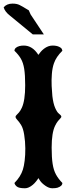

<svg xmlns="http://www.w3.org/2000/svg" viewBox="-51 -1014 395 1059"><path d="M86.9 24.4Q52.2 24.4 41 14.2Q30.3 4.9 28.8 -4.9Q63 -39.6 75.2 -78.6Q81.1 -96.7 85 -127.7Q88.9 -158.7 88.6 -196Q88.4 -233.4 82.5 -270Q77.1 -305.7 65.4 -324.5Q53.7 -343.3 44.2 -352.8Q34.7 -362.3 34.7 -370.1Q34.7 -374 40 -379.4Q45.4 -384.3 53.5 -393.6Q61.5 -402.8 69.3 -419.4Q87.9 -459.5 87.9 -543.9Q87.9 -600.6 82.5 -634.3Q77.1 -668 64.2 -690.2Q51.3 -712.4 28.8 -733.9Q28.8 -752 55.7 -759.8Q66.9 -762.7 80.1 -762.7Q127.9 -762.7 160.6 -711.4Q166.5 -719.2 173.3 -727.8Q180.2 -736.3 191.4 -745.1Q214.4 -762.7 238.8 -762.7Q260.7 -762.7 274.9 -755.9Q289.1 -749 291 -741.2L293 -733.9Q258.8 -700.7 246.6 -665Q237.8 -640.1 235.1 -606.4Q232.4 -572.8 233.9 -540Q235.4 -507.3 237.8 -484.4Q242.7 -442.9 253.2 -418.9Q263.7 -395 273.4 -387.7Q285.2 -378.4 286.9 -372.8Q288.6 -367.2 281.7 -360.8Q276.4 -356 268.6 -346.2Q260.7 -336.4 252.9 -320.3Q233.9 -281.7 233.9 -199.7Q233.9 -145 239.3 -110.4Q244.6 -75.7 257.6 -51.8Q270.5 -27.8 293 -4.9Q293 12.7 265.6 21.5Q255.4 24.4 237.3 24.4Q219.2 24.4 199 10.3Q178.7 -3.9 169.9 -17.6L160.6 -31.7Q158.7 -26.9 148.9 -14.6Q139.2 -2.4 130.4 4.9Q107.4 24.4 86.9 24.4ZM129.9 -824.2 3.9 -927.7Q-23.9 -949.2 -30.8 -973.6Q-13.7 -994.1 18.1 -994.1Q42 -994.1 57.1 -986.3Q69.8 -980 75.7 -976.3Q81.5 -972.7 88.1 -968.8Q94.7 -964.8 107.9 -957L117.7 -934.6L190.9 -824.2Z"/></svg>

Font: Sancreek
Style: Regular
Weight: 400
Designer: Vernon Adams
Foundry: Vernon Adams
Version: Version 1.100; ttfautohint (v1.8.4.7-5d5b)